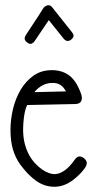

<svg xmlns="http://www.w3.org/2000/svg" viewBox="-20 -714 379 742"><path d="M112.8 -357.9C132.6 -381.7 156.1 -393.6 183.1 -393.6C195.5 -393.6 205.7 -390.9 213.9 -385.5C222 -380.1 229 -371.9 234.9 -360.8ZM272 -312C288.2 -312.7 296.4 -320.6 296.4 -335.9C296.4 -338.9 295.9 -341.8 294.9 -344.7H295.4C284 -379.9 269 -405 250.2 -420.2C231.5 -435.3 208.3 -442.9 180.7 -442.9C153 -442.9 129.2 -435.7 109.1 -421.4C89.1 -407.1 72.5 -388.7 59.3 -366.2C46.1 -343.8 36.4 -318.9 30 -291.7C23.7 -264.6 20.5 -238.1 20.5 -212.4C20.5 -183.8 23.6 -158.7 29.8 -137.2C36 -115.7 45.2 -96.4 57.6 -79.1C78.5 -50.5 99.6 -28.8 121.1 -14.2C142.6 0.5 165.5 7.8 189.9 7.8C214 7.8 237.1 -0.2 259.3 -16.1C263.5 -19 268.8 -23.3 275.1 -28.8C281.5 -34.3 287.7 -40.4 293.7 -46.9C299.7 -53.4 304.9 -59.9 309.1 -66.4C313.3 -72.9 315.4 -78.9 315.4 -84.5C315.4 -87.1 314.6 -89.8 313 -92.8C311.4 -95.7 309.2 -98.4 306.6 -100.8C304 -103.3 301.1 -105.3 297.9 -106.9C294.6 -108.6 291.3 -109.4 288.1 -109.4C280.9 -109.4 274.7 -105.5 269.5 -97.7C255.9 -78.1 242.4 -63.8 229 -54.7C215.7 -45.6 202.6 -41 189.9 -41C184.1 -41 177 -42.5 168.7 -45.4C160.4 -48.3 151.8 -52.9 142.8 -59.1C133.9 -65.3 125 -73 116.2 -82.3C107.4 -91.6 99.5 -102.5 92.5 -115.2C85.5 -127.9 79.9 -142.4 75.7 -158.7C71.5 -175 69.3 -193 69.3 -212.9C69.3 -219.7 69.6 -227.3 70.1 -235.6C70.6 -243.9 71.4 -252.3 72.5 -260.7C73.6 -269.2 75.2 -277.5 77.1 -285.6C79.1 -293.8 81.7 -301.3 85 -308.1ZM113.8 -555.2 168.5 -636.2 226.1 -564.5C231 -558.6 236.2 -555.7 241.7 -555.7C244.3 -555.7 246.9 -556.3 249.5 -557.6C252.1 -558.9 254.6 -560.5 256.8 -562.5C259.1 -564.5 260.9 -566.7 262.2 -569.1C263.5 -571.5 264.2 -573.9 264.2 -576.2C264.2 -580.1 262.2 -584.5 258.3 -589.4L180.7 -687C176.8 -691.6 172.4 -693.8 167.5 -693.8C161.6 -693.8 155.4 -690.8 148.9 -684.6C145.7 -678.7 122.6 -643.2 79.6 -578.1C76.7 -573.2 75.2 -568.8 75.2 -564.9C75.2 -562.7 75.9 -560.3 77.4 -557.9C78.9 -555.4 80.7 -553.2 83 -551.3C85.3 -549.3 87.7 -547.7 90.3 -546.4C92.9 -545.1 95.4 -544.4 97.7 -544.4C100.6 -544.4 103.5 -545.5 106.4 -547.6C109.4 -549.7 111.8 -552.2 113.8 -555.2Z"/></svg>

Font: Nathan
Style: Regular
Weight: 400
Designer: Peter Wiegel
Foundry: Peter Wiegel
Version: Version 1.001 2009